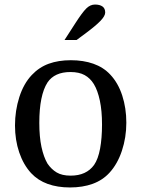

<svg xmlns="http://www.w3.org/2000/svg" viewBox="-20 -815 622 845"><path d="M536 -275Q536 -210 516.5 -151.5Q497 -93 462 -55Q432 -22 388 -6Q344 10 288 10Q233 10 190 -5.5Q147 -21 117 -53Q83 -90 64.5 -144.5Q46 -199 46 -263Q46 -328 65 -387.5Q84 -447 120 -485Q152 -519 194.5 -534.5Q237 -550 292 -550Q347 -550 391 -534.5Q435 -519 465 -487Q500 -450 518 -394.5Q536 -339 536 -275ZM153 -274Q153 -213 162.5 -168.5Q172 -124 189 -95Q206 -70 229.5 -56Q253 -42 291 -42Q360 -42 394 -89Q412 -115 420.5 -161Q429 -207 429 -267Q429 -327 419.5 -372Q410 -417 393 -445Q377 -471 352.5 -484.5Q328 -498 290 -498Q220 -498 189 -452Q153 -396 153 -274ZM264 -639 313 -715Q342 -760 359.5 -777.5Q377 -795 398 -795Q419 -795 431 -786.5Q443 -778 443 -760Q443 -745 422.5 -723.5Q402 -702 355 -667L317 -639Z"/></svg>

Font: Domine
Style: Regular
Weight: 400
Designer: Pablo Impallari, Rodrigo Fuenzalida, Brenda Gallo
Foundry: Pablo Impallari, Rodrigo Fuenzalida, Brenda Gallo
Version: Version 2.000